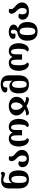

<svg xmlns="http://www.w3.org/2000/svg" viewBox="2120 -2933 1066 5346"><g transform="rotate(-90 2653.0 -260.0)"><path d="M331 13C495 13 582 -85 582 -270C582 -449 520 -549 381 -549C306 -549 263 -517 235 -473H229C232 -505 233 -550 233 -573V-603C233 -668 265 -702 315 -702C349 -702 372 -692 395 -678C418 -665 444 -654 476 -654C506 -654 541 -671 541 -718C541 -747 525 -764 501 -773C481 -751 456 -747 431 -747C413 -747 397 -749 379 -753C356 -759 332 -762 298 -762C174 -762 79 -697 79 -552V-269C79 -83 170 13 331 13ZM331 -50C252 -50 233 -118 233 -262C233 -389 252 -476 334 -476C403 -476 429 -403 429 -261C429 -119 403 -50 331 -50Z M910 13C1048 13 1152 -60 1152 -179C1152 -280 1089 -330 1037 -376C999 -408 967 -438 967 -482C967 -499 971 -515 978 -531C964 -542 944 -549 915 -549C867 -549 838 -520 838 -474C838 -409 880 -367 921 -327C960 -289 997 -248 997 -174C997 -96 969 -50 910 -50C852 -50 821 -95 821 -169C821 -206 826 -233 839 -261C819 -273 794 -281 771 -281C715 -281 671 -233 671 -167C671 -67 749 13 910 13Z M1420 9C1462 9 1475 -12 1475 -44C1425 -60 1402 -134 1402 -269C1402 -402 1419 -485 1484 -485C1538 -485 1557 -439 1557 -327V-179H1706V-327C1706 -439 1725 -485 1779 -485C1837 -485 1861 -415 1861 -269C1861 -136 1838 -61 1789 -44C1789 -12 1807 9 1843 9C1939 9 2016 -112 2016 -269C2016 -442 1933 -549 1794 -549C1713 -549 1657 -508 1634 -446H1630C1607 -508 1551 -549 1471 -549C1332 -549 1247 -450 1247 -269C1247 -112 1328 9 1420 9Z M2180 13C2219 13 2299 -10 2371 -55C2441 -10 2521 13 2560 13C2609 13 2626 -24 2627 -66C2570 -66 2525 -72 2461 -105C2574 -158 2630 -229 2630 -339C2630 -453 2532 -549 2373 -549C2207 -549 2111 -453 2111 -339C2114 -235 2174 -159 2283 -105C2225 -73 2175 -66 2115 -66C2115 -22 2134 13 2180 13ZM2372 -157C2303 -197 2266 -267 2266 -350C2266 -424 2303 -486 2371 -486C2439 -486 2475 -425 2475 -350C2475 -271 2437 -198 2372 -157Z M2976 13C3137 13 3228 -83 3228 -269V-546C3228 -697 3133 -773 2979 -773C2847 -773 2751 -722 2751 -652C2751 -621 2773 -588 2828 -588C2849 -588 2874 -591 2897 -598C2892 -609 2891 -622 2891 -633C2891 -678 2922 -712 2979 -712C3042 -712 3074 -668 3074 -603V-568C3074 -538 3075 -487 3078 -456H3073C3044 -500 3001 -532 2927 -532C2788 -532 2725 -431 2725 -270C2725 -85 2812 13 2976 13ZM2976 -50C2904 -50 2879 -119 2879 -261C2879 -386 2904 -459 2973 -459C3055 -459 3074 -372 3074 -262C3074 -118 3055 -50 2976 -50Z M3527 9C3569 9 3582 -12 3582 -44C3532 -60 3509 -134 3509 -269C3509 -402 3526 -485 3591 -485C3645 -485 3664 -439 3664 -327V-179H3813V-327C3813 -439 3832 -485 3886 -485C3944 -485 3968 -415 3968 -269C3968 -136 3945 -61 3896 -44C3896 -12 3914 9 3950 9C4046 9 4123 -112 4123 -269C4123 -442 4040 -549 3901 -549C3820 -549 3764 -508 3741 -446H3737C3714 -508 3658 -549 3578 -549C3439 -549 3354 -450 3354 -269C3354 -112 3435 9 3527 9Z M4452 253C4617 253 4713 161 4713 -30C4713 -179 4645 -265 4540 -292V-297C4607 -318 4642 -367 4642 -411C4642 -499 4548 -549 4442 -549C4322 -549 4242 -496 4242 -431C4242 -381 4283 -361 4329 -361C4349 -361 4378 -365 4395 -371C4391 -382 4386 -402 4386 -424C4386 -463 4406 -492 4441 -492C4479 -492 4498 -463 4498 -414C4498 -362 4481 -321 4399 -304C4266 -276 4193 -198 4193 -30C4193 161 4291 253 4452 253ZM4454 190C4377 190 4349 115 4349 -30C4349 -173 4376 -246 4453 -246C4529 -246 4558 -173 4558 -30C4558 115 4530 190 4454 190Z M5016 13C5154 13 5258 -60 5258 -179C5258 -280 5195 -330 5143 -376C5105 -408 5073 -438 5073 -482C5073 -499 5077 -515 5084 -531C5070 -542 5050 -549 5021 -549C4973 -549 4944 -520 4944 -474C4944 -409 4986 -367 5027 -327C5066 -289 5103 -248 5103 -174C5103 -96 5075 -50 5016 -50C4958 -50 4927 -95 4927 -169C4927 -206 4932 -233 4945 -261C4925 -273 4900 -281 4877 -281C4821 -281 4777 -233 4777 -167C4777 -67 4855 13 5016 13Z"/></g></svg>

Font: Noto Serif Georgian Bold
Style: Regular
Weight: 700
Designer: Monotype Design Team, Akaki Razmadze
Foundry: Google LLC
Version: Version 2.003